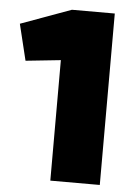

<svg xmlns="http://www.w3.org/2000/svg" viewBox="-51 -740 561 781"><g transform="rotate(5 229.0 -350.0)"><path d="M184 0V-492L41 -477L5 -625L211 -700H386V0Z"/></g></svg>

Font: REM ExtraBold
Style: Regular
Weight: 800
Designer: Octavio Pardo
Foundry: Ashler Design
Version: Version 1.005;gftools[0.9.28]